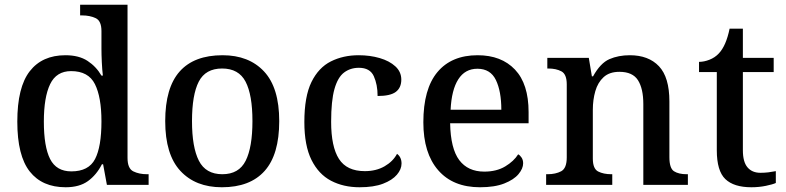

<svg xmlns="http://www.w3.org/2000/svg" viewBox="-20 -780 3316 810"><path d="M257 10Q158 10 105.5 -56.5Q53 -123 53 -267Q53 -412 105.5 -479.5Q158 -547 256 -547Q313 -547 349.5 -523Q386 -499 408 -461H414Q411 -486 409.5 -518Q408 -550 408 -574V-649Q408 -692 383.5 -703.5Q359 -715 326 -715H318V-760H518V-114Q518 -69 542.5 -57Q567 -45 600 -45H607V0H431L415 -87H410Q387 -42 351 -16Q315 10 257 10ZM281 -57Q354 -57 381 -109Q408 -161 408 -268Q408 -370 380.5 -425Q353 -480 280 -480Q218 -480 191.5 -425Q165 -370 165 -267Q165 -161 191.5 -109Q218 -57 281 -57Z M916 10Q805 10 741 -59Q677 -128 677 -269Q677 -410 738 -478.5Q799 -547 919 -547Q1030 -547 1094 -478.5Q1158 -410 1158 -269Q1158 -128 1096.5 -59Q1035 10 916 10ZM918 -45Q988 -45 1016.5 -102Q1045 -159 1045 -269Q1045 -380 1016 -435.5Q987 -491 917 -491Q847 -491 818.5 -435.5Q790 -380 790 -269Q790 -159 819 -102Q848 -45 918 -45Z M1497 10Q1429 10 1376.5 -17.5Q1324 -45 1294 -105.5Q1264 -166 1264 -265Q1264 -373 1294 -434Q1324 -495 1376 -521Q1428 -547 1493 -547Q1541 -547 1582 -535Q1623 -523 1648 -500Q1673 -477 1673 -444Q1673 -410 1650 -392.5Q1627 -375 1573 -375Q1573 -423 1557 -458.5Q1541 -494 1494 -494Q1458 -494 1431.5 -474Q1405 -454 1391 -404.5Q1377 -355 1377 -266Q1377 -161 1410 -109.5Q1443 -58 1519 -58Q1567 -58 1602.5 -78.5Q1638 -99 1655 -131Q1674 -117 1674 -90Q1674 -66 1654.5 -43Q1635 -20 1596 -5Q1557 10 1497 10Z M2005 10Q1891 10 1828.5 -62Q1766 -134 1766 -264Q1766 -405 1825.5 -476Q1885 -547 1995 -547Q2095 -547 2152.5 -486.5Q2210 -426 2210 -307V-260H1879Q1881 -153 1917.5 -104.5Q1954 -56 2023 -56Q2075 -56 2111.5 -78Q2148 -100 2166 -129Q2174 -125 2180.5 -115Q2187 -105 2187 -91Q2187 -69 2167.5 -45.5Q2148 -22 2107.5 -6Q2067 10 2005 10ZM2095 -317Q2095 -395 2072 -442.5Q2049 -490 1994 -490Q1942 -490 1913.5 -445.5Q1885 -401 1881 -317Z M2284 0V-45H2290Q2324 -45 2347.5 -57.5Q2371 -70 2371 -116V-424Q2371 -467 2348.5 -479Q2326 -491 2293 -491H2289V-536H2464L2477 -458H2482Q2513 -514 2551 -530.5Q2589 -547 2637 -547Q2716 -547 2760 -500.5Q2804 -454 2804 -352V-117Q2804 -70 2823.5 -57.5Q2843 -45 2877 -45H2882V0H2694V-341Q2694 -406 2671.5 -441.5Q2649 -477 2593 -477Q2551 -477 2526.5 -454.5Q2502 -432 2491.5 -395.5Q2481 -359 2481 -317V-111Q2481 -68 2503.5 -56.5Q2526 -45 2559 -45H2563V0Z M3150 10Q3076 10 3040 -24.5Q3004 -59 3004 -146V-476H2929V-519Q2950 -519 2973 -528Q2996 -537 3012 -554Q3043 -586 3058 -659H3114V-536H3244V-476H3114V-146Q3114 -97 3133.5 -74Q3153 -51 3188 -51Q3206 -51 3222 -53Q3238 -55 3253 -58V-8Q3240 -2 3211 4Q3182 10 3150 10Z"/></svg>

Font: Noto Serif Hentaigana Medium
Style: Regular
Weight: 500
Designer: Kazuhiro Yamada
Foundry: nipponia
Version: Version 1.000; ttfautohint (v1.8.4.7-5d5b)